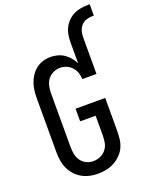

<svg xmlns="http://www.w3.org/2000/svg" viewBox="-174 -1047 891 1144"><g transform="rotate(-20 271.0 -475.0)"><path d="M244 8Q217 8 191 2Q165 -4 142.5 -17Q120 -30 102 -50Q84 -70 73 -94Q62 -118 58 -144Q54 -170 54 -196V-539Q54 -563 57 -587.5Q60 -612 68 -635Q76 -658 90 -678.5Q104 -699 123.5 -714Q143 -729 166.5 -736Q190 -743 215 -743Q237 -743 259 -737Q281 -731 299.5 -718.5Q318 -706 332.5 -688.5Q347 -671 357 -651V-785Q357 -809 361 -832Q365 -855 375.5 -875.5Q386 -896 403 -913Q420 -930 441 -940Q462 -950 485 -954Q508 -958 532 -958H542V-886H532Q512 -886 493 -879.5Q474 -873 461 -858Q448 -843 443 -824Q438 -805 438 -785V-554H348Q348 -575 341 -595Q334 -615 320 -630.5Q306 -646 286.5 -654.5Q267 -663 246 -663Q224 -663 202.5 -653Q181 -643 167.5 -625Q154 -607 149 -584Q144 -561 144 -539V-196Q144 -174 148.5 -151.5Q153 -129 166 -110.5Q179 -92 200 -82Q221 -72 244 -72Q267 -72 288.5 -81.5Q310 -91 324.5 -109Q339 -127 343.5 -150Q348 -173 348 -196V-322H250V-402H438V-196Q438 -170 435 -143Q432 -116 421 -91.5Q410 -67 390.5 -47.5Q371 -28 347.5 -15.5Q324 -3 297.5 2.5Q271 8 244 8Z"/></g></svg>

Font: Iosevka SS18 Medium
Style: Regular
Weight: 500
Monospace: yes
Designer: Belleve Invis
Foundry: Belleve Invis
Version: Version 25.1.1; ttfautohint (v1.8.4)